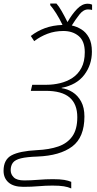

<svg xmlns="http://www.w3.org/2000/svg" viewBox="-60 -864 547 1078"><path d="M340 194Q323 186 298.5 182Q274 178 235 178Q196 178 157 181.5Q118 185 71 185Q16 185 -12 160.5Q-40 136 -40 95Q-40 32 5 8Q50 -16 147 -21Q216 -24 267 -41.5Q318 -59 346 -98.5Q374 -138 374 -206Q374 -280 330.5 -317Q287 -354 196 -354H113L121 -388H202Q239 -388 277 -397Q315 -406 346.5 -426.5Q378 -447 397 -482.5Q416 -518 416 -571Q416 -633 382 -661.5Q348 -690 296 -690Q248 -690 207 -674.5Q166 -659 132 -633L113 -662Q149 -690 192.5 -706Q236 -722 291 -724Q274 -760 255.5 -789Q237 -818 222 -835V-844H257Q270 -830 286 -802Q302 -774 319 -740Q344 -784 372.5 -813.5Q401 -843 431 -843Q441 -843 446.5 -841.5Q452 -840 457 -838V-808Q448 -811 434 -811Q408 -811 385.5 -782Q363 -753 343 -721Q371 -715 397 -699Q423 -683 439.5 -652.5Q456 -622 456 -574Q456 -500 413 -443.5Q370 -387 286 -371V-369Q318 -365 347.5 -346.5Q377 -328 395.5 -294Q414 -260 414 -210Q414 -93 345.5 -41.5Q277 10 150 15Q90 17 57.5 25Q25 33 12.5 49.5Q0 66 0 92Q0 115 17.5 132Q35 149 76 149Q112 149 154.5 145.5Q197 142 237 142Q277 142 300.5 146Q324 150 340 157Z"/></svg>

Font: Noto Sans Disp ExtLt
Style: Italic
Weight: 200
Italic angle: -12°
Designer: Monotype Design Team
Foundry: Monotype Imaging Inc.
Version: Version 2.000;GOOG;noto-source:20170915:90ef993387c0